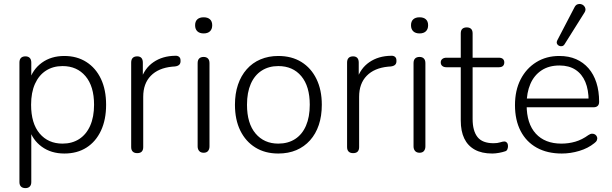

<svg xmlns="http://www.w3.org/2000/svg" viewBox="-20 -782 3147 988"><path d="M111 186Q96 186 88 178Q80 170 80 155V-460Q80 -476 88 -484Q96 -492 111 -492Q125 -492 133 -484Q141 -476 141 -460V-358L130 -364Q147 -424 195 -459Q243 -494 311 -494Q376 -494 424.5 -463Q473 -432 499.5 -376Q526 -320 526 -243Q526 -166 499.5 -109.5Q473 -53 425 -22.5Q377 8 311 8Q243 8 195 -27Q147 -62 130 -120H141V155Q141 170 133 178Q125 186 111 186ZM302 -43Q351 -43 387.5 -66.5Q424 -90 444 -135Q464 -180 464 -243Q464 -338 420 -390Q376 -442 302 -442Q253 -442 216.5 -418.5Q180 -395 160 -350.5Q140 -306 140 -243Q140 -147 184 -95Q228 -43 302 -43Z M686 6Q671 6 663 -2Q655 -10 655 -25V-460Q655 -476 663 -484Q671 -492 686 -492Q700 -492 707.5 -484Q715 -476 715 -460V-371H705Q723 -430 769.5 -462Q816 -494 881 -495Q893 -496 901 -490Q909 -484 909 -471Q910 -457 903 -449.5Q896 -442 880 -440L866 -439Q795 -432 756 -392Q717 -352 717 -284V-25Q717 -10 709.5 -2Q702 6 686 6Z M1028 4Q1013 4 1005 -5Q997 -14 997 -29V-457Q997 -473 1005 -481Q1013 -489 1028 -489Q1042 -489 1050 -481Q1058 -473 1058 -457V-29Q1058 -14 1050.5 -5Q1043 4 1028 4ZM1028 -610Q1007 -610 995.5 -621Q984 -632 984 -652Q984 -672 995.5 -682.5Q1007 -693 1028 -693Q1049 -693 1060.5 -682.5Q1072 -672 1072 -652Q1072 -632 1060.5 -621Q1049 -610 1028 -610Z M1412 8Q1344 8 1294 -23Q1244 -54 1216.5 -110Q1189 -166 1189 -243Q1189 -300 1204.5 -346Q1220 -392 1249.5 -425.5Q1279 -459 1320.5 -476.5Q1362 -494 1412 -494Q1481 -494 1531 -463Q1581 -432 1608.5 -375.5Q1636 -319 1636 -243Q1636 -185 1620.5 -139Q1605 -93 1575.5 -60Q1546 -27 1505 -9.5Q1464 8 1412 8ZM1412 -43Q1462 -43 1498.5 -66.5Q1535 -90 1554.5 -135Q1574 -180 1574 -243Q1574 -338 1530.5 -390Q1487 -442 1412 -442Q1363 -442 1326.5 -418.5Q1290 -395 1270.5 -350.5Q1251 -306 1251 -243Q1251 -147 1295 -95Q1339 -43 1412 -43Z M1797 6Q1782 6 1774 -2Q1766 -10 1766 -25V-460Q1766 -476 1774 -484Q1782 -492 1797 -492Q1811 -492 1818.5 -484Q1826 -476 1826 -460V-371H1816Q1834 -430 1880.5 -462Q1927 -494 1992 -495Q2004 -496 2012 -490Q2020 -484 2020 -471Q2021 -457 2014 -449.5Q2007 -442 1991 -440L1977 -439Q1906 -432 1867 -392Q1828 -352 1828 -284V-25Q1828 -10 1820.5 -2Q1813 6 1797 6Z M2139 4Q2124 4 2116 -5Q2108 -14 2108 -29V-457Q2108 -473 2116 -481Q2124 -489 2139 -489Q2153 -489 2161 -481Q2169 -473 2169 -457V-29Q2169 -14 2161.5 -5Q2154 4 2139 4ZM2139 -610Q2118 -610 2106.5 -621Q2095 -632 2095 -652Q2095 -672 2106.5 -682.5Q2118 -693 2139 -693Q2160 -693 2171.5 -682.5Q2183 -672 2183 -652Q2183 -632 2171.5 -621Q2160 -610 2139 -610Z M2513 8Q2459 8 2423 -12Q2387 -32 2369 -69.5Q2351 -107 2351 -162V-436H2277Q2264 -436 2256 -442.5Q2248 -449 2248 -461Q2248 -472 2256 -478.5Q2264 -485 2277 -485H2351V-610Q2351 -626 2359 -633.5Q2367 -641 2382 -641Q2396 -641 2404 -633.5Q2412 -626 2412 -610V-485H2547Q2561 -485 2568 -478.5Q2575 -472 2575 -461Q2575 -449 2568 -442.5Q2561 -436 2547 -436H2412V-170Q2412 -109 2437 -77Q2462 -45 2520 -45Q2540 -45 2553.5 -49.5Q2567 -54 2576 -54Q2583 -54 2588.5 -48Q2594 -42 2594 -29Q2594 -21 2590.5 -13Q2587 -5 2578 -3Q2567 1 2548 4.5Q2529 8 2513 8Z M2871 8Q2796 8 2742 -22Q2688 -52 2659 -108Q2630 -164 2630 -241Q2630 -317 2659 -373.5Q2688 -430 2739.5 -462Q2791 -494 2858 -494Q2907 -494 2944.5 -477.5Q2982 -461 3008.5 -430.5Q3035 -400 3049 -356.5Q3063 -313 3063 -258Q3063 -244 3055.5 -237Q3048 -230 3035 -230H2674V-275H3025L3009 -262Q3009 -320 2992 -360.5Q2975 -401 2941.5 -423Q2908 -445 2859 -445Q2804 -445 2766 -419.5Q2728 -394 2709 -349.5Q2690 -305 2690 -247V-242Q2690 -146 2737 -94.5Q2784 -43 2869 -43Q2906 -43 2940.5 -53Q2975 -63 3008 -87Q3018 -94 3027.5 -94Q3037 -94 3043.5 -89Q3050 -84 3052.5 -76.5Q3055 -69 3051.5 -60.5Q3048 -52 3038 -45Q3006 -19 2961 -5.5Q2916 8 2871 8ZM2885 -554Q2880 -546 2872 -544.5Q2864 -543 2856.5 -546.5Q2849 -550 2846 -557.5Q2843 -565 2848 -575L2936 -744Q2942 -756 2951 -759.5Q2960 -763 2969 -761Q2978 -759 2984.5 -752.5Q2991 -746 2992.5 -737Q2994 -728 2988 -718Z"/></svg>

Font: Nunito ExtraLight Light
Style: Regular
Weight: 300
Version: Version 3.602